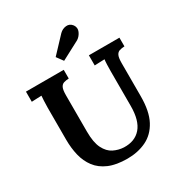

<svg xmlns="http://www.w3.org/2000/svg" viewBox="-216 -1094 1191 1263"><g transform="rotate(-30 380.0 -462.5)"><path d="M313 -634Q291 -633 275 -628Q259 -623 250.5 -605.5Q242 -588 242 -547V-272Q242 -189 265 -143.5Q288 -98 324.5 -80Q361 -62 401 -60Q484 -57 530 -110Q576 -163 576 -274V-536Q576 -563 577 -588Q578 -613 580 -626Q564 -625 539.5 -624.5Q515 -624 504 -623V-700H736V-634Q714 -633 698 -628Q682 -623 673.5 -605.5Q665 -588 665 -547V-297Q665 -182 628.5 -113.5Q592 -45 528.5 -14.5Q465 16 385 16Q301 16 245 -8Q189 -32 156.5 -75Q124 -118 110.5 -174Q97 -230 97 -294V-536Q97 -563 98.5 -588Q100 -613 101 -626Q85 -625 61 -624.5Q37 -624 26 -623V-700H313ZM345 -750 309 -799 420 -917Q441 -938 469.5 -941Q498 -944 517 -919Q534 -894 522 -867Q510 -840 487 -825Z"/></g></svg>

Font: Lora
Style: Bold
Weight: 700
Designer: Olga Karpushina, Alexei Vanyashin (Cyrillic)
Foundry: Cyreal
Version: Version 3.006; ttfautohint (v1.8.4.7-5d5b);gftools[0.9.30]